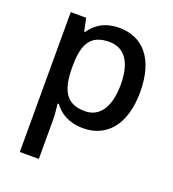

<svg xmlns="http://www.w3.org/2000/svg" viewBox="-142 -657 904 1005"><g transform="rotate(20 310.0 -154.5)"><path d="M352 -549C268 -549 220 -512 189 -467H184L169 -539H83V240H189V20C189 -5 185 -42 182 -66H189C219 -25 269 10 351 10C481 10 568 -87 568 -270C568 -455 482 -549 352 -549ZM327 -462C417 -462 459 -389 459 -272C459 -156 417 -77 329 -77C222 -77 189 -146 189 -271V-287C191 -405 227 -462 327 -462Z"/></g></svg>

Font: Noto Sans Gunjala Gondi Medium
Style: Regular
Weight: 500
Designer: Ek Type
Foundry: Ek Type
Version: Version 1.004